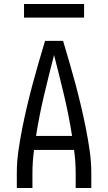

<svg xmlns="http://www.w3.org/2000/svg" viewBox="-20 -939 540 959"><path d="M64 0V-74Q64 -130 72 -186Q80 -242 91 -297.5Q102 -353 115 -408Q128 -463 142.5 -517.5Q157 -572 173 -626.5Q189 -681 205 -735H295Q311 -681 327 -626.5Q343 -572 357.5 -517.5Q372 -463 385 -408Q398 -353 409 -297.5Q420 -242 428 -186Q436 -130 436 -74V0H358V-74Q358 -103 356 -132Q354 -161 350 -190H150Q146 -161 144 -132Q142 -103 142 -74V0ZM160 -260H340Q324 -362 300 -463Q276 -564 250 -664Q224 -564 200 -463Q176 -362 160 -260ZM100 -851V-919H400V-851Z"/></svg>

Font: Iosevka Curly
Style: Regular
Weight: 400
Monospace: yes
Designer: Belleve Invis
Foundry: Belleve Invis
Version: Version 22.1.2; ttfautohint (v1.8.4)